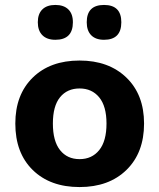

<svg xmlns="http://www.w3.org/2000/svg" viewBox="-20 -746 644 777"><path d="M401 -585Q367 -585 349 -603.5Q331 -622 331 -656Q331 -726 401 -726Q471 -726 471 -656Q471 -585 401 -585ZM204 -585Q170 -585 151.5 -603.5Q133 -622 133 -656Q133 -690 151.5 -708Q170 -726 204 -726Q238 -726 256.5 -708Q275 -690 275 -656Q275 -585 204 -585ZM42 -246Q42 -363 112.5 -432Q183 -501 302 -501Q420 -501 491.5 -432Q563 -363 563 -246Q563 -128 492 -58.5Q421 11 302 11Q183 11 112.5 -58Q42 -127 42 -246ZM411 -246Q411 -316 381.5 -352Q352 -388 302 -388Q252 -388 223 -352.5Q194 -317 194 -246Q194 -175 223 -138.5Q252 -102 302 -102Q352 -102 381.5 -138.5Q411 -175 411 -246Z"/></svg>

Font: Nunito ExtraBold
Style: Regular
Weight: 800
Designer: Vernon Adams
Foundry: Vernon Adams
Version: Version 3.602